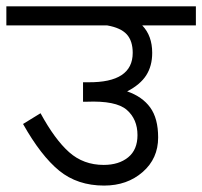

<svg xmlns="http://www.w3.org/2000/svg" viewBox="-50 -590 636 604"><path d="M397.5 -510Q428.8 -477.5 428.8 -423.8Q428.8 -382.5 410 -353.1Q391.2 -323.8 350 -302.5Q397.5 -286.2 422.5 -251.9Q447.5 -217.5 447.5 -157.5Q447.5 -91.2 398.8 -48.8Q350 -6.2 277.5 -6.2Q193.8 -6.2 136.2 -53.1Q78.8 -100 22.5 -200L77.5 -233.8Q122.5 -151.2 167.5 -111.2Q212.5 -71.2 276.2 -71.2Q323.8 -71.2 353.1 -95Q382.5 -118.8 382.5 -165Q382.5 -215 348.8 -244.4Q315 -273.8 222.5 -270H211.2V-331.2H227.5Q367.5 -330 367.5 -423.8Q367.5 -461.2 348.8 -481.9Q330 -502.5 287.5 -510H-30V-570H566.2V-510Z"/></svg>

Font: Cambay
Style: Regular
Weight: 400
Designer: Pooja Saxena
Foundry: Pooja Saxena
Version: Version 1.181;PS 001.181;hotconv 1.0.70;makeotf.lib2.5.58329